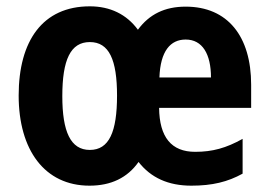

<svg xmlns="http://www.w3.org/2000/svg" viewBox="-20 -577 850 607"><path d="M567 -556C501 -556 452 -532 416 -483C380 -532 328 -557 264 -557C115 -557 39 -448 39 -275C39 -103 121 10 263 10C331 10 383 -15 418 -65C457 -15 512 10 585 10C651 10 700 -2 747 -28V-138C695 -109 652 -97 597 -97C522 -97 484 -143 483 -236H774V-309C774 -462 700 -556 567 -556ZM567 -452C620 -452 647 -406 647 -332H484C487 -416 519 -452 567 -452ZM264 -444C325 -444 350 -388 350 -275C350 -160 325 -103 264 -103C203 -103 177 -161 177 -273C177 -388 203 -444 264 -444Z"/></svg>

Font: Noto Sans Devanagari Condensed
Style: Bold
Weight: 700
Width: 3
Designer: Jelle Bosma - Monotype Design Team
Foundry: Monotype Imaging Inc.
Version: Version 2.004